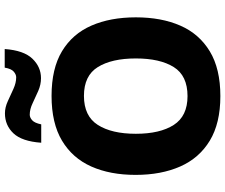

<svg xmlns="http://www.w3.org/2000/svg" viewBox="-92 -878 979 836"><g transform="rotate(-90 398.0 -459.5)"><path d="M741 -358Q741 -247 705 -164.5Q669 -82 593 -36Q517 10 398 10Q280 10 204 -36Q128 -82 91.5 -165Q55 -248 55 -359Q55 -470 91.5 -552Q128 -634 204 -679.5Q280 -725 399 -725Q518 -725 593.5 -679.5Q669 -634 705 -551.5Q741 -469 741 -358ZM234 -358Q234 -253 272.5 -193Q311 -133 398 -133Q487 -133 524.5 -193Q562 -253 562 -358Q562 -463 524.5 -523.5Q487 -584 399 -584Q311 -584 272.5 -523.5Q234 -463 234 -358ZM195 -770Q201 -854 236 -891Q271 -928 323 -928Q349 -928 376 -915.5Q403 -903 429.5 -891Q456 -879 480 -879Q492 -879 504.5 -889.5Q517 -900 522 -929H603Q597 -846 561 -808.5Q525 -771 476 -771Q448 -771 420.5 -783Q393 -795 367 -807.5Q341 -820 317 -820Q305 -820 293 -809.5Q281 -799 275 -770Z"/></g></svg>

Font: Noto Sans Gujarati UI ExtraBold
Style: Regular
Weight: 800
Designer: Jelle Bosma - Monotype Design Team, Universal Thirst
Foundry: Monotype Imaging Inc.
Version: Version 2.106; ttfautohint (v1.8.4.7-5d5b)